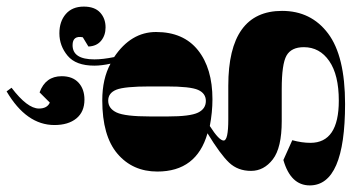

<svg xmlns="http://www.w3.org/2000/svg" viewBox="-272 -554 1066 582"><g transform="rotate(-90 261.0 -263.0)"><path d="M439 -545 411 -528Q412 -503 428.5 -489.5Q445 -476 469 -476Q496 -476 514 -492.5Q532 -509 532 -542Q532 -577 509.5 -596.5Q487 -616 451 -616Q413 -616 383 -591Q353 -566 353 -510Q353 -488 359 -461Q313 -486 248 -486Q140 -486 86 -440Q32 -394 32 -319Q32 -200 148 -167Q84 -128 59 -101.5Q34 -75 34 -35Q34 4 69 31Q104 58 185 58H282Q358 58 383.5 72.5Q409 87 409 125Q409 173 367 202Q325 231 247 231Q119 231 119 145Q119 119 127 90L67 63Q-10 85 -10 143Q-10 250 237 250Q382 250 450.5 198.5Q519 147 519 59Q519 -104 292 -104H190Q126 -104 126 -118Q126 -132 170 -160Q212 -152 251 -152Q345 -152 400 -196Q455 -240 455 -323Q455 -399 379 -450Q372 -484 372 -510Q372 -576 415 -576Q445 -576 439 -545ZM199 -287V-341Q199 -417 211 -442.5Q223 -468 247 -468Q270 -468 280 -443.5Q290 -419 290 -341V-292Q290 -219 279.5 -195.5Q269 -172 246 -172Q222 -172 210.5 -196Q199 -220 199 -287ZM275 -776 286 -761Q223 -713 223 -678Q223 -653 241 -645L272 -676Q321 -658 321 -609Q321 -576 301.5 -558Q282 -540 250 -540Q213 -540 193 -564.5Q173 -589 173 -631Q173 -716 275 -776Z"/></g></svg>

Font: Abril Fatface
Style: Regular
Weight: 400
Designer: Veronika Burian, Jos Scaglione
Foundry: TypeTogether
Version: Version 1.001